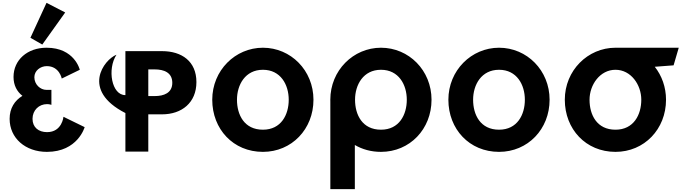

<svg xmlns="http://www.w3.org/2000/svg" viewBox="-20 -1060 4807 1340"><path d="M411 -511.8 536.8 -573C536.8 -573 501.1 -726.9 304.8 -726.9C171.3 -726.9 74.4 -641.9 74.4 -522.9C74.4 -465.1 98.2 -420.9 136.5 -391.1C82 -358 47.2 -304.4 47.2 -230.5C47.2 -96.2 156.8 -0.1 307.3 -0.1C523.2 -0.1 570.8 -172.7 570.8 -172.7L422.9 -244.9C422.9 -244.9 413.5 -137.8 308.2 -137.8C249.5 -137.8 207 -171 207 -230.5C207 -290.8 252 -333.3 308.2 -333.3C325.2 -333.3 338.8 -328.2 338.8 -328.2V-432.8H303.9C261.4 -432.8 219.8 -470.2 219.8 -521.2C219.8 -566.2 261.4 -598.5 306.5 -598.5C394.8 -598.5 411 -511.8 411 -511.8ZM192.3 -796.2 275.1 -749.1 435 -973 304.7 -1040.2Z M1015 -389.5V-575.6H1060.1C1123 -575.6 1182.5 -554.4 1182.5 -482.1C1182.5 -410.7 1123 -389.5 1060.1 -389.5ZM855.2 -271V-1.9H1015V-262H1111.1C1247.9 -262 1350.8 -342.7 1350.8 -487.2C1350.8 -632.6 1247.9 -703.1 1111.1 -703.1H855.2V-396.2C759.5 -394.8 726.8 -576.7 792.9 -678C706.4 -645 543 -430.2 855.2 -271Z M1633.9 -363.9C1633.9 -468.5 1691.7 -573 1814.9 -573C1939 -573 1995.1 -468.5 1995.1 -363.9C1995.1 -259.4 1942.4 -154.8 1814.9 -154.8C1684 -154.8 1633.9 -259.4 1633.9 -363.9ZM1461.3 -363.9C1461.3 -159.1 1607.5 -0.1 1814.9 -0.1C2016.4 -0.1 2167.7 -159.1 2167.7 -363.9C2167.7 -568.8 2009.6 -726.9 1814.9 -726.9C1622 -726.9 1461.3 -568.8 1461.3 -363.9Z M2285.3 -363.9C2285.3 -359.8 2285.4 -355.7 2285.5 -351.7V260H2456.5V-48.1C2508.6 -17.5 2570.4 -0.1 2638.9 -0.1C2840.4 -0.1 2991.7 -159.1 2991.7 -363.9C2991.7 -568.8 2833.6 -726.9 2638.9 -726.9C2446 -726.9 2285.3 -568.8 2285.3 -363.9ZM2457.9 -363.9C2457.9 -468.5 2515.7 -573 2638.9 -573C2763 -573 2819.1 -468.5 2819.1 -363.9C2819.1 -259.4 2766.4 -154.8 2638.9 -154.8C2508 -154.8 2457.9 -259.4 2457.9 -363.9Z M3281.9 -363.9C3281.9 -468.5 3339.7 -573 3462.9 -573C3587 -573 3643.1 -468.5 3643.1 -363.9C3643.1 -259.4 3590.4 -154.8 3462.9 -154.8C3332 -154.8 3281.9 -259.4 3281.9 -363.9ZM3109.3 -363.9C3109.3 -159.1 3255.5 -0.1 3462.9 -0.1C3664.4 -0.1 3815.7 -159.1 3815.7 -363.9C3815.7 -568.8 3657.6 -726.9 3462.9 -726.9C3270 -726.9 3109.3 -568.8 3109.3 -363.9Z M4717.1 -727 4275.1 -726.9C4082.3 -726.6 3921.9 -568.6 3921.9 -363.9C3921.9 -159.1 4068.1 -0.1 4275.5 -0.1C4477 -0.1 4628.3 -159.1 4628.3 -363.9C4628.3 -452.3 4598.8 -531.9 4549.8 -594L4681.1 -604ZM4275.5 -573C4383.5 -573 4455.7 -468.5 4455.7 -363.9C4455.7 -259.4 4403 -154.8 4275.5 -154.8C4144.6 -154.8 4094.5 -259.4 4094.5 -363.9C4094.5 -468.4 4167.5 -573 4275.5 -573Z"/></svg>

Font: Sztylet
Style: Bd
Weight: 700
Foundry: Cannot Into Space Fonts, PlusOne Fonts
Version: Version 0.12